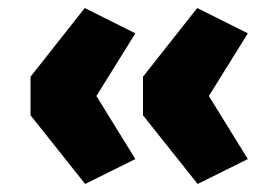

<svg xmlns="http://www.w3.org/2000/svg" viewBox="-20 -507 676 478"><path d="M192 -49 56 -220V-316L191 -487L317 -424L220 -268L317 -111ZM472 -49 336 -220V-316L471 -487L597 -424L500 -268L597 -111Z"/></svg>

Font: Nunito Sans 7pt SemiExpanded Black
Style: Regular
Weight: 900
Width: 6
Designer: Vernon Adams
Foundry: Vernon Adams
Version: Version 3.101;gftools[0.9.27]